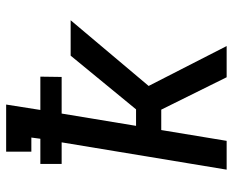

<svg xmlns="http://www.w3.org/2000/svg" viewBox="-88 -688 775 640"><g transform="rotate(-90 300.0 -367.5)"><path d="M363 0 255 -218H187L151 0H55L146 -550H74V-621H158L162 -651H115V-735H272L254 -621H365L364 -550H242L201 -302H256L435 -520H553L334 -260L467 0Z"/></g></svg>

Font: Iosevka HT Medium Extended
Style: Italic
Weight: 500
Width: 7
Italic angle: -9°
Monospace: yes
Designer: Belleve Invis
Foundry: Belleve Invis
Version: Version 32.3.0; ttfautohint (v1.8.4)